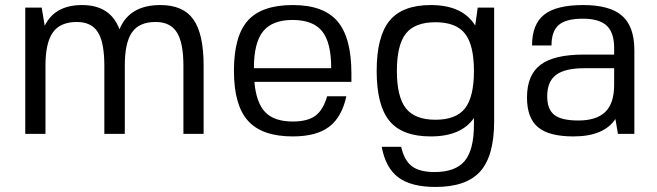

<svg xmlns="http://www.w3.org/2000/svg" viewBox="-20 -530 2601 760"><path d="M284 -443Q219 -443 189.5 -402Q160 -361 160 -270V0H80V-500H145L157 -428Q197 -510 305 -510Q417 -510 453 -414Q492 -510 615 -510Q705 -510 745.5 -453Q786 -396 786 -270V0H706V-270Q706 -361 680 -402Q654 -443 596 -443Q531 -443 502.5 -402Q474 -361 474 -270V0H393V-270Q393 -362 367.5 -402.5Q342 -443 284 -443Z M987 -206Q994 -124 1029.5 -86.5Q1065 -49 1139 -49Q1197 -49 1228 -71.5Q1259 -94 1275 -149H1351Q1333 -66 1282.5 -28Q1232 10 1139 10Q1017 10 961.5 -52Q906 -114 906 -250Q906 -387 961 -448.5Q1016 -510 1139 -510Q1261 -510 1316 -445.5Q1371 -381 1371 -239V-206ZM1291 -260Q1291 -362 1255 -406.5Q1219 -451 1138 -451Q1058 -451 1021.5 -406Q985 -361 985 -260Z M1685 10Q1572 10 1521.5 -51.5Q1471 -113 1471 -249Q1471 -386 1522 -448Q1573 -510 1685 -510Q1811 -510 1861 -429L1871 -500H1936V-50Q1936 87 1881 148.5Q1826 210 1704 210Q1607 210 1556.5 172Q1506 134 1491 51H1568Q1580 105 1610.5 128Q1641 151 1700 151Q1783 151 1819.5 107Q1856 63 1856 -37V-63Q1806 10 1685 10ZM1704 -56Q1785 -56 1820.5 -101Q1856 -146 1856 -249Q1856 -352 1820.5 -397Q1785 -442 1704 -442Q1622 -442 1586.5 -397Q1551 -352 1551 -249Q1551 -147 1586.5 -101.5Q1622 -56 1704 -56Z M2426 0 2416 -59Q2370 10 2250 10Q2153 10 2109.5 -26.5Q2066 -63 2066 -144Q2066 -233 2119.5 -273.5Q2173 -314 2291 -314H2411V-340Q2411 -401 2381.5 -428.5Q2352 -456 2287 -456Q2220 -456 2191.5 -431Q2163 -406 2163 -350H2086Q2086 -434 2134 -472Q2182 -510 2289 -510Q2394 -510 2442.5 -467.5Q2491 -425 2491 -331V0ZM2411 -260H2293Q2216 -260 2181 -233.5Q2146 -207 2146 -149Q2146 -97 2174.5 -75Q2203 -53 2269 -53Q2341 -53 2376 -87Q2411 -121 2411 -194Z"/></svg>

Font: Fivo Sans
Style: Regular
Weight: 400
Designer: Alexander Slobzheninov
Foundry: Alexander Slobzheninov
Version: 1.0